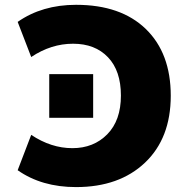

<svg xmlns="http://www.w3.org/2000/svg" viewBox="-20 -760 751 790"><path d="M52.7 -59.6 108.4 -205.1Q190.4 -150.4 277.8 -150.4Q365.2 -150.4 421.4 -207.5Q477.5 -264.6 477.5 -366.7Q477.5 -468.8 424.3 -524.4Q371.1 -580.1 280.8 -580.1Q190.4 -580.1 108.4 -525.4L52.7 -669.9Q153.3 -740.2 293 -740.2Q477.5 -740.2 580.1 -640.6Q682.6 -541 682.6 -366.2Q682.6 -191.4 576.7 -90.8Q470.7 9.8 293 9.8Q151.4 9.8 52.7 -59.6ZM182.6 -275.4V-455.1H363.3V-275.4Z"/></svg>

Font: GenEi M Gothic v2 Black
Style: Regular
Weight: 900
Version: Version 2.0